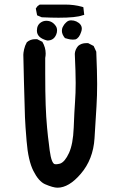

<svg xmlns="http://www.w3.org/2000/svg" viewBox="-20 -829 540 856"><path d="M99.6 -640.6Q115.2 -654.3 136.7 -654.3Q139.6 -654.3 145.5 -654.3L168.9 -642.6Q183.6 -617.2 183.6 -590.8Q183.6 -581.1 181.6 -570.3Q181.6 -532.2 181.6 -502.9Q181.6 -417 183.6 -361.8Q185.5 -306.6 189.9 -259.8Q194.3 -212.9 197.3 -193.4Q201.2 -155.3 206.1 -131.8Q211.9 -105.5 220.7 -98.6Q223.6 -96.7 230 -96.7Q236.3 -96.7 248 -99.6Q269.5 -107.4 287.6 -147Q305.7 -186.5 308.6 -258.8Q311.5 -334 314.5 -374Q317.4 -414.1 317.4 -459Q317.4 -503.9 313.5 -588.9Q314.5 -607.4 328.1 -624Q342.8 -636.7 364.3 -636.7Q367.2 -636.7 373 -636.7L397.5 -624L409.2 -598.6Q413.1 -505.9 413.1 -454.6Q413.1 -403.3 410.2 -355Q407.2 -306.6 401.4 -212.4Q395.5 -118.2 339.8 -53.7Q287.1 7.8 236.3 7.8Q216.8 7.8 180.7 -7.8Q152.3 -20.5 128.9 -66.9Q105.5 -113.3 98.6 -200.2Q92.8 -268.6 91.3 -306.6Q89.8 -344.7 86.9 -460.9Q84 -577.1 84 -585Q84 -592.8 87.4 -608.9Q90.8 -625 99.6 -640.6ZM144.5 -692.4Q144.5 -717.8 163.1 -729.5Q173.8 -736.3 186.5 -736.3Q211.9 -736.3 227.5 -714.8Q234.4 -706.1 234.4 -693.4Q234.4 -683.6 230.5 -674.8Q219.7 -648.4 191.4 -648.4H190.4Q144.5 -660.2 144.5 -692.4ZM255.9 -691.4Q255.9 -694.3 256.8 -700.2Q257.8 -706.1 262.7 -713.9Q266.6 -721.7 275.4 -729.5Q284.2 -738.3 296.9 -738.3Q309.6 -738.3 320.3 -733.4Q344.7 -721.7 344.7 -701.2Q344.7 -694.3 341.8 -686.5Q333 -659.2 316.4 -653.3Q309.6 -652.3 304.7 -652.3Q299.8 -652.3 293 -653.3Q286.1 -654.3 269.5 -659.2Q255.9 -675.8 255.9 -691.4ZM157.2 -808.6H257.8Q264.6 -808.6 270.5 -808.6Q310.5 -808.6 345.7 -798.8L351.6 -796.9L355.5 -762.7L347.7 -760.7Q319.3 -750 241.2 -750Q209 -750 166 -752L145.5 -760.7L139.6 -791L147.5 -801.8Z"/></svg>

Font: JasonHandwriting2
Style: SemiBold
Weight: 600
Version: Version 1.04.7